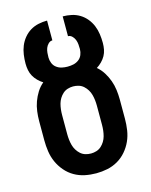

<svg xmlns="http://www.w3.org/2000/svg" viewBox="-113 -808 700 890"><g transform="rotate(-15 237.5 -363.5)"><path d="M238 8Q210 8 183.5 2.5Q157 -3 133.5 -16.5Q110 -30 92 -51Q74 -72 63 -96.5Q52 -121 48 -148Q44 -175 44 -202V-294Q44 -317 47 -340.5Q50 -364 58 -386Q66 -408 78.5 -428Q91 -448 109 -463Q96 -471 84.5 -482.5Q73 -494 65.5 -507.5Q58 -521 55 -536.5Q52 -552 52 -568Q52 -589 55 -610.5Q58 -632 66 -651.5Q74 -671 87.5 -687.5Q101 -704 119 -715Q137 -726 158 -730.5Q179 -735 200 -735V-640Q189 -640 180.5 -631.5Q172 -623 168 -612.5Q164 -602 163 -590.5Q162 -579 162 -568Q162 -554 167.5 -540.5Q173 -527 184.5 -518.5Q196 -510 209.5 -507Q223 -504 237 -504Q252 -504 265.5 -507Q279 -510 290.5 -518.5Q302 -527 307.5 -540.5Q313 -554 313 -568Q313 -579 312 -590.5Q311 -602 307 -612.5Q303 -623 294.5 -631.5Q286 -640 275 -640V-735Q296 -735 317 -730.5Q338 -726 356 -715Q374 -704 387.5 -687.5Q401 -671 409 -651.5Q417 -632 420 -610.5Q423 -589 423 -568Q423 -552 420 -536.5Q417 -521 409.5 -507.5Q402 -494 390.5 -482.5Q379 -471 366 -463Q384 -448 396.5 -428Q409 -408 417 -386Q425 -364 428 -340.5Q431 -317 431 -294V-202Q431 -175 427 -148Q423 -121 412 -96.5Q401 -72 383 -51Q365 -30 341.5 -16.5Q318 -3 291.5 2.5Q265 8 238 8ZM238 -87Q251 -87 264 -91Q277 -95 287 -104Q297 -113 304 -124.5Q311 -136 314.5 -149Q318 -162 319.5 -175.5Q321 -189 321 -202V-294Q321 -307 319.5 -320.5Q318 -334 314.5 -347Q311 -360 304 -371.5Q297 -383 287 -392Q277 -401 264 -405Q251 -409 237 -409Q224 -409 211 -405Q198 -401 188 -392Q178 -383 171 -371.5Q164 -360 160.5 -347Q157 -334 155.5 -320.5Q154 -307 154 -294V-202Q154 -189 155.5 -175.5Q157 -162 160.5 -149Q164 -136 171 -124.5Q178 -113 188 -104Q198 -95 211 -91Q224 -87 238 -87Z"/></g></svg>

Font: Iosevka QP
Style: Bold
Weight: 700
Designer: Belleve Invis
Foundry: Belleve Invis
Version: Version 20.0.0; ttfautohint (v1.8.4)